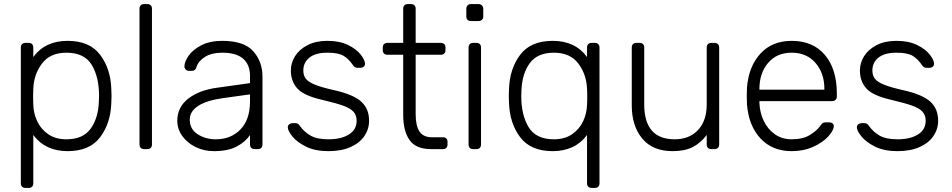

<svg xmlns="http://www.w3.org/2000/svg" viewBox="-20 -730 4660 940"><path d="M143 168Q143 178 137 184Q131 190 121 190H104Q94 190 88 184Q82 178 82 168V-498Q82 -508 88 -514Q94 -520 104 -520H121Q131 -520 137 -514Q143 -508 143 -498V-451Q201 -530 311 -530Q419 -530 470.5 -461.5Q522 -393 525 -293Q526 -283 526 -260Q526 -237 525 -227Q522 -127 470.5 -58.5Q419 10 311 10Q202 10 143 -69ZM305 -48Q386 -48 423.5 -99.5Q461 -151 464 -232Q465 -242 465 -260Q465 -353 429 -412.5Q393 -472 305 -472Q226 -472 186 -419.5Q146 -367 143 -296L142 -257L143 -218Q144 -175 162 -136.5Q180 -98 216 -73Q252 -48 305 -48Z M702 0H685Q675 0 669 -6Q663 -12 663 -22V-688Q663 -698 669 -704Q675 -710 685 -710H702Q712 -710 718 -704Q724 -698 724 -688V-22Q724 -12 718 -6Q712 0 702 0Z M1204 -69Q1182 -36 1139.5 -13Q1097 10 1027 10Q979 10 938 -10Q897 -30 872.5 -64Q848 -98 848 -139Q848 -205 901.5 -247Q955 -289 1046 -301L1204 -323V-358Q1204 -413 1170.5 -442.5Q1137 -472 1068 -472Q1017 -472 984.5 -452Q952 -432 943 -404Q939 -392 933.5 -387.5Q928 -383 919 -383H905Q896 -383 889.5 -389.5Q883 -396 883 -405Q883 -427 903 -456.5Q923 -486 965 -508Q1007 -530 1068 -530Q1175 -530 1220 -479Q1265 -428 1265 -355V-22Q1265 -12 1259 -6Q1253 0 1243 0H1226Q1216 0 1210 -6Q1204 -12 1204 -22ZM1204 -268 1075 -250Q993 -239 951 -212Q909 -185 909 -144Q909 -98 947.5 -73Q986 -48 1037 -48Q1110 -48 1157 -96Q1204 -144 1204 -234Z M1404 -385Q1404 -422 1424.5 -455Q1445 -488 1485.5 -509Q1526 -530 1583 -530Q1643 -530 1684.5 -509.5Q1726 -489 1746.5 -462Q1767 -435 1767 -418Q1767 -409 1760.5 -403.5Q1754 -398 1745 -398H1730Q1716 -398 1708 -411Q1688 -441 1662.5 -456.5Q1637 -472 1583 -472Q1525 -472 1495 -448Q1465 -424 1465 -385Q1465 -361 1477 -345Q1489 -329 1522 -315.5Q1555 -302 1618 -288Q1711 -267 1749 -232Q1787 -197 1787 -139Q1787 -98 1764 -64Q1741 -30 1696 -10Q1651 10 1588 10Q1523 10 1478.5 -12Q1434 -34 1411.5 -62Q1389 -90 1389 -107Q1389 -116 1396 -121.5Q1403 -127 1411 -127H1426Q1433 -127 1437.5 -124.5Q1442 -122 1448 -114Q1470 -83 1501.5 -65.5Q1533 -48 1588 -48Q1650 -48 1688 -71.5Q1726 -95 1726 -139Q1726 -166 1710.5 -183Q1695 -200 1660.5 -212.5Q1626 -225 1558 -241Q1469 -261 1436.5 -296Q1404 -331 1404 -385Z M2095 -58H2149Q2159 -58 2165 -52Q2171 -46 2171 -36V-22Q2171 -12 2165 -6Q2159 0 2149 0H2090Q2016 0 1985 -44.5Q1954 -89 1954 -167V-462H1876Q1866 -462 1860 -468Q1854 -474 1854 -484V-498Q1854 -508 1860 -514Q1866 -520 1876 -520H1954V-688Q1954 -698 1960 -704Q1966 -710 1976 -710H1993Q2003 -710 2009 -704Q2015 -698 2015 -688V-520H2139Q2149 -520 2155 -514Q2161 -508 2161 -498V-484Q2161 -474 2155 -468Q2149 -462 2139 -462H2015V-171Q2015 -115 2033.5 -86.5Q2052 -58 2095 -58Z M2323 -627H2285Q2275 -627 2269 -633Q2263 -639 2263 -649V-687Q2263 -697 2269 -703.5Q2275 -710 2285 -710H2323Q2333 -710 2339.5 -703.5Q2346 -697 2346 -687V-649Q2346 -639 2339.5 -633Q2333 -627 2323 -627ZM2313 0H2296Q2286 0 2280 -6Q2274 -12 2274 -22V-498Q2274 -508 2280 -514Q2286 -520 2296 -520H2313Q2323 -520 2329 -514Q2335 -508 2335 -498V-22Q2335 -12 2329 -6Q2323 0 2313 0Z M2471 -260 2472 -293Q2475 -393 2526.5 -461.5Q2578 -530 2686 -530Q2796 -530 2854 -451V-498Q2854 -508 2860 -514Q2866 -520 2876 -520H2893Q2903 -520 2909 -514Q2915 -508 2915 -498V168Q2915 178 2909 184Q2903 190 2893 190H2876Q2866 190 2860 184Q2854 178 2854 168V-69Q2795 10 2686 10Q2578 10 2526.5 -58.5Q2475 -127 2472 -227ZM2533 -288 2532 -260Q2532 -167 2568 -107.5Q2604 -48 2692 -48Q2745 -48 2781 -73Q2817 -98 2835 -136.5Q2853 -175 2854 -218Q2855 -228 2855 -257Q2855 -286 2854 -296Q2851 -367 2811 -419.5Q2771 -472 2692 -472Q2611 -472 2573.5 -420.5Q2536 -369 2533 -288Z M3095 -520H3112Q3122 -520 3128 -514Q3134 -508 3134 -498V-219Q3134 -48 3283 -48Q3355 -48 3397.5 -93.5Q3440 -139 3440 -219V-498Q3440 -508 3446 -514Q3452 -520 3462 -520H3479Q3489 -520 3495 -514Q3501 -508 3501 -498V-22Q3501 -12 3495 -6Q3489 0 3479 0H3462Q3452 0 3446 -6Q3440 -12 3440 -22V-69Q3410 -30 3371.5 -10Q3333 10 3273 10Q3175 10 3124 -52Q3073 -114 3073 -214V-498Q3073 -508 3079 -514Q3085 -520 3095 -520Z M4077 -272V-257Q4077 -247 4070.5 -241Q4064 -235 4054 -235H3698V-225Q3700 -178 3719.5 -137.5Q3739 -97 3774 -72.5Q3809 -48 3856 -48Q3911 -48 3945.5 -69.5Q3980 -91 3995 -113Q4004 -125 4008.5 -128Q4013 -131 4025 -131H4041Q4050 -131 4056 -126Q4062 -121 4062 -113Q4062 -92 4035.5 -62.5Q4009 -33 3962 -11.5Q3915 10 3856 10Q3761 10 3703 -52.5Q3645 -115 3637 -220L3636 -260L3637 -300Q3645 -404 3702.5 -467Q3760 -530 3856 -530Q3960 -530 4018.5 -461Q4077 -392 4077 -272ZM4016 -291V-295Q4016 -372 3972.5 -422Q3929 -472 3856 -472Q3783 -472 3740.5 -422Q3698 -372 3698 -295V-291Z M4190 -385Q4190 -422 4210.5 -455Q4231 -488 4271.5 -509Q4312 -530 4369 -530Q4429 -530 4470.5 -509.5Q4512 -489 4532.5 -462Q4553 -435 4553 -418Q4553 -409 4546.5 -403.5Q4540 -398 4531 -398H4516Q4502 -398 4494 -411Q4474 -441 4448.5 -456.5Q4423 -472 4369 -472Q4311 -472 4281 -448Q4251 -424 4251 -385Q4251 -361 4263 -345Q4275 -329 4308 -315.5Q4341 -302 4404 -288Q4497 -267 4535 -232Q4573 -197 4573 -139Q4573 -98 4550 -64Q4527 -30 4482 -10Q4437 10 4374 10Q4309 10 4264.5 -12Q4220 -34 4197.5 -62Q4175 -90 4175 -107Q4175 -116 4182 -121.5Q4189 -127 4197 -127H4212Q4219 -127 4223.5 -124.5Q4228 -122 4234 -114Q4256 -83 4287.5 -65.5Q4319 -48 4374 -48Q4436 -48 4474 -71.5Q4512 -95 4512 -139Q4512 -166 4496.5 -183Q4481 -200 4446.5 -212.5Q4412 -225 4344 -241Q4255 -261 4222.5 -296Q4190 -331 4190 -385Z"/></svg>

Font: Rubik
Style: Regular
Weight: 300
Designer: Hubert & Fischer
Foundry: Hubert & Fischer
Version: Version 1.100